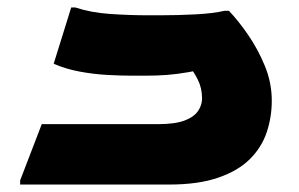

<svg xmlns="http://www.w3.org/2000/svg" viewBox="-20 -495 802 515"><path d="M34 -11 92 -162H403Q449 -162 474.5 -171.5Q500 -181 511 -197Q522 -213 522 -231Q522 -259 510 -282.5Q498 -306 485 -320L563 -318Q518 -307 486 -301.5Q454 -296 427.5 -294Q401 -292 372 -292H332Q305 -292 268 -294Q231 -296 193.5 -303Q156 -310 124 -324L171 -475H182Q224 -461 276 -457.5Q328 -454 377 -454H409Q458 -454 505 -456.5Q552 -459 582 -466H594Q619 -440 645.5 -401.5Q672 -363 690.5 -318Q709 -273 709 -225Q709 -181 695.5 -140.5Q682 -100 650.5 -68.5Q619 -37 565.5 -18.5Q512 0 434 0H34Z"/></svg>

Font: Kufam ExtraBold
Style: Italic
Weight: 800
Italic angle: -11°
Designer: Artur Schmal
Foundry: Original Type
Version: Version 1.301; ttfautohint (v1.8.3)